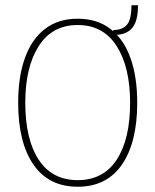

<svg xmlns="http://www.w3.org/2000/svg" viewBox="-20 -698 590 729"><path d="M275 11Q165 11 107 -73Q49 -157 49 -308Q49 -406 74.5 -477.5Q100 -549 150.5 -588Q201 -627 275 -627Q349 -627 399.5 -588Q450 -549 475.5 -477.5Q501 -406 501 -308Q501 -157 443 -73Q385 11 275 11ZM275 -14Q372 -14 423 -91.5Q474 -169 474 -308Q474 -443 423 -523Q372 -603 275 -603Q178 -603 127 -523Q76 -443 76 -308Q76 -169 127 -91.5Q178 -14 275 -14ZM411 -566 410 -584Q445 -584 462 -604Q479 -624 479 -678H504Q504 -615 480 -589.5Q456 -564 411 -566Z"/></svg>

Font: Inconsolata SemiExpanded ExtraLight
Style: Regular
Weight: 200
Width: 6
Monospace: yes
Designer: Raph Levien, Cyreal, Brenton Simpson
Foundry: Raph Levien, Cyreal, Google
Version: Version 3.001; ttfautohint (v1.8.2.53-6de2)